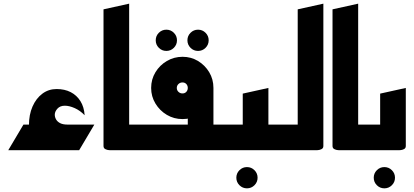

<svg xmlns="http://www.w3.org/2000/svg" viewBox="-20 -820 2260 1048"><path d="M138 -46V-136Q138 -194 157.5 -238.5Q177 -283 211 -308.5Q245 -334 289 -334Q333 -334 366 -317Q399 -300 419 -268Q439 -236 442 -191Q417 -217 387.5 -230Q358 -243 334 -243Q308 -243 293.5 -227Q279 -211 279 -194Q279 -180 286.5 -167.5Q294 -155 309 -147.5Q324 -140 348 -140H401L402 -46ZM25 0 108 -140H495L412 0Z M585 0Q585 0 575 -0.5Q565 -1 555 -6Q545 -11 545 -23V-769L685 -800V-140H765V0Z M1061 -542Q1037 -542 1020 -559Q1003 -576 1003 -600Q1003 -624 1020 -641Q1037 -658 1061 -658Q1085 -658 1102 -641Q1119 -624 1119 -600Q1119 -576 1102 -559Q1085 -542 1061 -542ZM888 -542Q864 -542 847 -559Q830 -576 830 -600Q830 -624 847 -641Q864 -658 888 -658Q912 -658 929 -641Q946 -624 946 -600Q946 -576 929 -559Q912 -542 888 -542Z M1085 0V-140H1265V0ZM725 0V-140H1005V-268L1145 -340V-23Q1145 -11 1135 -6Q1125 -1 1115 -0.5Q1105 0 1105 0ZM976.3 -170Q929.5 -170 890.8 -193Q852 -216 828.5 -254.8Q805 -293.6 805 -339.8Q805 -387 828.5 -425.7Q852 -464.4 891 -487.2Q930 -510 976.5 -510Q1023 -510 1061 -487Q1099 -464 1122 -425.7Q1145 -387.3 1145 -340Q1145 -293 1122 -254.5Q1099 -216 1061 -193Q1023 -170 976.3 -170ZM976 -310Q989 -310 997 -318.7Q1005 -327.4 1005 -340Q1005 -352.6 997 -361.3Q989 -370 976 -370Q963 -370 954 -361.3Q945 -352.6 945 -340Q945 -327.4 954 -318.7Q963 -310 976 -310Z M1328 208Q1304 208 1287 191Q1270 174 1270 150Q1270 126 1287 109Q1304 92 1328 92Q1352 92 1369 109Q1386 126 1386 150Q1386 174 1369 191Q1352 208 1328 208Z M1345 0V-140H1565V0ZM1225 0V-140H1305V-309L1445 -340V-23Q1445 -11 1435 -6Q1425 -1 1415 -0.5Q1405 0 1405 0Z M1525 0V-140H1605V-769L1745 -800V-23Q1745 -11 1735 -6Q1725 -1 1715 -0.5Q1705 0 1705 0Z M1835 0Q1835 0 1825 -0.5Q1815 -1 1805 -6Q1795 -11 1795 -23V-769L1935 -800V-140H2015V0Z M2078 208Q2054 208 2037 191Q2020 174 2020 150Q2020 126 2037 109Q2054 92 2078 92Q2102 92 2119 109Q2136 126 2136 150Q2136 174 2119 191Q2102 208 2078 208Z M1975 0V-140H2055V-309L2195 -340V-23Q2195 -11 2185 -6Q2175 -1 2165 -0.5Q2155 0 2155 0Z"/></svg>

Font: Reem Kufi Fun
Style: Regular
Weight: 400
Designer: Khaled Hosny
Version: Version 1.005